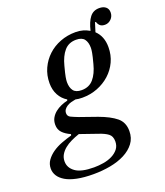

<svg xmlns="http://www.w3.org/2000/svg" viewBox="-217 -708 879 1020"><g transform="rotate(-20 222.5 -197.5)"><path d="M136 212Q82 212 43 204Q4 196 -20.5 181.5Q-45 167 -57 148Q-69 129 -69 107Q-69 81 -54.5 60.5Q-40 40 -17 24Q6 8 35 -3Q64 -14 93 -22L95 -29Q66 -42 49.5 -59.5Q33 -77 33 -104Q33 -126 42.5 -142.5Q52 -159 67 -171Q82 -183 100.5 -191Q119 -199 137 -203L139 -209Q111 -226 95.5 -255Q80 -284 80 -322Q80 -367 97.5 -405Q115 -443 145 -471Q175 -499 215.5 -514.5Q256 -530 302 -530Q325 -530 344 -524.5Q363 -519 380 -509Q391 -556 410.5 -581.5Q430 -607 464 -607Q487 -607 500.5 -596Q514 -585 514 -565Q514 -543 499 -528Q484 -513 464 -513Q446 -513 436.5 -521.5Q427 -530 423 -544H418L402 -493Q440 -457 440 -396Q440 -351 422.5 -313.5Q405 -276 374.5 -248.5Q344 -221 304 -205.5Q264 -190 219 -190Q196 -190 180 -194Q168 -192 155 -188.5Q142 -185 131.5 -178.5Q121 -172 114.5 -163Q108 -154 108 -142Q108 -125 123.5 -117.5Q139 -110 165 -100L262 -66Q325 -43 358.5 -15.5Q392 12 392 61Q392 101 370.5 129.5Q349 158 313 176.5Q277 195 231 203.5Q185 212 136 212ZM229 -229Q271 -229 296 -258Q321 -287 334 -338Q345 -379 348 -396.5Q351 -414 351 -424Q351 -455 337.5 -473Q324 -491 291 -491Q249 -491 224 -462Q199 -433 186 -382Q175 -341 172 -323.5Q169 -306 169 -296Q169 -265 182.5 -247Q196 -229 229 -229ZM150 179Q177 179 204 174.5Q231 170 253 159Q275 148 289 130.5Q303 113 303 87Q303 58 284.5 44Q266 30 232 19L134 -15Q110 -7 88 3.5Q66 14 49.5 27.5Q33 41 23 58Q13 75 13 96Q13 132 45.5 155.5Q78 179 150 179Z"/></g></svg>

Font: IBM Plex Serif Text
Style: Italic
Weight: 450
Italic angle: -14°
Designer: Mike Abbink, Paul van der Laan, Pieter van Rosmalen
Foundry: Bold Monday
Version: Version 3.001